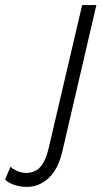

<svg xmlns="http://www.w3.org/2000/svg" viewBox="-188 -520 428 755"><path d="M-83 215Q-107 215 -130.5 207.5Q-154 200 -168 186L-147 136Q-135 146 -118.5 153Q-102 160 -86 160Q-50 160 -29 136Q-8 112 4 60L135 -500H191L57 76Q41 145 3.5 180Q-34 215 -83 215Z"/></svg>

Font: Kantumruy Pro Light
Style: Italic
Weight: 300
Italic angle: -13°
Version: Version 1.002